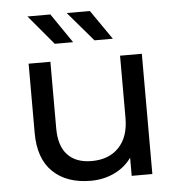

<svg xmlns="http://www.w3.org/2000/svg" viewBox="-53 -787 783 843"><g transform="rotate(-5 338.5 -365.5)"><path d="M585 -530H489V-256C489 -200 474.3 -156.7 445 -126C415.7 -95.3 375.7 -80 325 -80C279 -80 243.7 -93.2 219 -119.5C194.3 -145.8 182 -184.7 182 -236V-530H86V-225C86 -149 106.3 -91.5 147 -52.5C187.7 -13.5 243.3 6 314 6C351.3 6 385.8 -1.5 417.5 -16.5C449.2 -31.5 474.7 -52.7 494 -80V0H585ZM99 -737 208 -607H289L200 -737ZM272 -737 383 -607H464L374 -737Z"/></g></svg>

Font: ICO Headline
Style: Regular
Weight: 500
Designer: Julieta Ulanovsky
Foundry: Julieta Ulanovsky
Version: Version 7.200